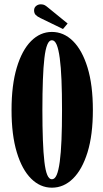

<svg xmlns="http://www.w3.org/2000/svg" viewBox="-20 -859 478 890"><path d="M220.5 11Q166.5 11 124.2 -31Q82 -73 57.8 -153.2Q33.5 -233.5 33.5 -349Q33.5 -465 57.8 -545.8Q82 -626.5 124.2 -668.8Q166.5 -711 220.5 -711Q275.5 -711 318.2 -668.8Q361 -626.5 385.8 -545.8Q410.5 -465 410.5 -349Q410.5 -233.5 385.8 -153.2Q361 -73 318.2 -31Q275.5 11 220.5 11ZM220.5 -28Q234 -28 242.8 -48.2Q251.5 -68.5 257 -109.2Q262.5 -150 265 -210Q267.5 -270 267.5 -349Q267.5 -428 265 -488.2Q262.5 -548.5 257 -589.5Q251.5 -630.5 242.8 -651.5Q234 -672.5 220.5 -672.5Q207.5 -672.5 199 -651.5Q190.5 -630.5 185.8 -589.5Q181 -548.5 178.8 -488.2Q176.5 -428 176.5 -349Q176.5 -270 178.8 -210Q181 -150 185.8 -109.2Q190.5 -68.5 199 -48.2Q207.5 -28 220.5 -28ZM272 -724.5 168 -775Q153 -782 145.5 -789.8Q138 -797.5 138 -811Q138 -823.5 147.2 -831.2Q156.5 -839 169.5 -839Q180.5 -839 187.8 -834.8Q195 -830.5 202 -824.5L293.5 -750Z"/></svg>

Font: Imbue Thin 10pt ExtraBold
Style: Regular
Weight: 800
Version: Version 1.102